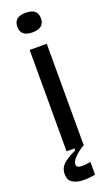

<svg xmlns="http://www.w3.org/2000/svg" viewBox="-167 -742 550 940"><g transform="rotate(-20 107.5 -272.5)"><path d="M63 0V-528H152V0ZM106 -604Q45 -604 45 -655Q45 -706 106 -706Q168 -706 168 -655Q168 -604 106 -604ZM155 155Q127 161 94.5 161Q62 161 39 148Q16 135 16 102Q16 67 44.5 45Q73 23 104 11V-5H153V0Q119 20 100 40Q81 60 81 75Q81 88 94.5 91.5Q108 95 125.5 93Q143 91 155 89Z"/></g></svg>

Font: Bricolage Grotesque 10pt Condensed
Style: Regular
Weight: 400
Width: 3
Designer: Mathieu Triay
Foundry: Atelier Triay
Version: Version 1.000; ttfautohint (v1.8.4.7-5d5b);gftools[0.9.29]